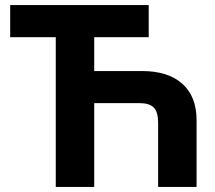

<svg xmlns="http://www.w3.org/2000/svg" viewBox="-20 -734 845 754"><path d="M20 -714H564V-588H350V-455H538Q640 -455 696 -405Q752 -355 752 -262V0H601V-251Q601 -294 584 -311.5Q567 -329 528 -329H350V0H199V-588H20Z"/></svg>

Font: BC Sans
Style: Bold
Weight: 700
Designer: Monotype Design Team
Province of B.C.
Foundry: Monotype Imaging Inc.
Version: Version 2.000;GOOG;noto-source:20170915:90ef993387c0